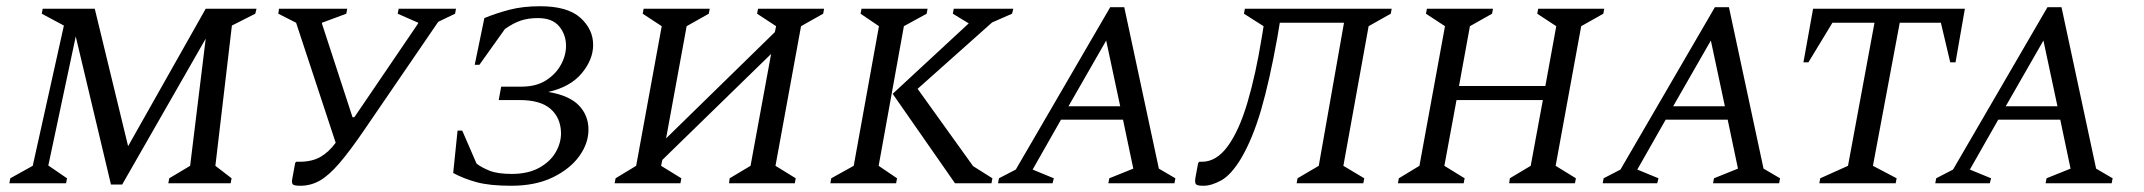

<svg xmlns="http://www.w3.org/2000/svg" viewBox="-20 -588 6878 616"><path d="M10 0 13 -16 85 -56 185 -506 114 -544 117 -560H284L391 -119L640 -560H803L799 -544L724 -506L671 -56L723 -16L720 0H520L523 -16L590 -56L640 -464L372 4H336L223 -471L135 -57L195 -16L192 0Z M1150 -173Q1103 -104 1069 -64.5Q1035 -25 1006 -8.5Q977 8 943 8Q923 8 919 3Q915 -2 918 -16L927 -65L930 -69H940Q981 -69 1008 -84.5Q1035 -100 1057 -130L930 -515L873 -544L875 -560H1094L1091 -544L1013 -515V-512L1111 -212H1117L1321 -512L1322 -515L1256 -544L1259 -560H1443L1440 -544L1386 -518Z M1706 -530Q1675 -530 1651 -522Q1627 -514 1600 -495L1518 -380H1503L1534 -530Q1573 -546 1615.5 -557Q1658 -568 1713 -568Q1801 -568 1842 -531Q1883 -494 1883 -444Q1883 -397 1846.5 -353Q1810 -309 1739 -293Q1806 -282 1837 -250Q1868 -218 1868 -172Q1868 -128 1838.5 -87Q1809 -46 1753.5 -19Q1698 8 1620 8Q1551 8 1509 -3.5Q1467 -15 1434 -33L1448 -169H1463L1509 -63Q1526 -50 1551.5 -40Q1577 -30 1622 -30Q1674 -30 1709.5 -49.5Q1745 -69 1762.5 -99Q1780 -129 1780 -161Q1779 -210 1746.5 -238.5Q1714 -267 1647 -267H1580L1588 -310H1653Q1700 -310 1731.5 -330Q1763 -350 1779.5 -380Q1796 -410 1796 -441Q1796 -477 1774 -503.5Q1752 -530 1706 -530Z M1952 0 1955 -16 2021 -56 2103 -504 2042 -544 2045 -560H2257L2254 -544L2183 -504L2117 -144L2466 -485L2470 -504L2409 -544L2412 -560H2624L2621 -544L2550 -504L2468 -56L2533 -16L2530 0H2319L2321 -16L2388 -56L2454 -415L2105 -75L2101 -56L2166 -16L2163 0Z M2644 0 2647 -16 2719 -56 2800 -504 2741 -544 2744 -560H2956L2953 -544L2880 -504L2799 -56L2858 -16L2855 0ZM3044 0 2844 -287 3088 -513 3037 -544 3040 -560H3231L3227 -544L3163 -516L2924 -303L3102 -55L3164 -16L3161 0Z M3182 0 3185 -16 3239 -44 3542 -565H3587L3698 -47L3751 -16L3748 0H3536L3539 -16L3616 -47L3583 -204H3384L3293 -44L3361 -16L3357 0ZM3408 -247H3574L3529 -458Z M4140 0 4143 -16 4211 -56 4292 -515H4086L4078 -467Q4053 -328 4026 -235.5Q3999 -143 3962 -80Q3930 -27 3898.5 -9.5Q3867 8 3841 8Q3821 8 3817 3Q3813 -2 3815 -16L3824 -65L3828 -69H3836Q3883 -69 3919.5 -119.5Q3956 -170 3982.5 -260Q4009 -350 4028 -467L4034 -504L3971 -544L3974 -560H4445L4442 -544L4371 -504L4290 -56L4357 -16L4354 0Z M4465 0 4468 -16 4534 -56 4616 -504 4555 -544 4558 -560H4770L4767 -544L4696 -504L4661 -312H4938L4973 -504L4912 -544L4915 -560H5127L5124 -544L5053 -504L4971 -56L5036 -16L5033 0H4822L4824 -16L4891 -56L4930 -267H4653L4614 -56L4679 -16L4676 0Z M5122 0 5125 -16 5179 -44 5482 -565H5527L5638 -47L5691 -16L5688 0H5476L5479 -16L5556 -47L5523 -204H5324L5233 -44L5301 -16L5297 0ZM5348 -247H5514L5469 -458Z M5817 0 5820 -16 5909 -56 5994 -515H5859L5782 -388H5766L5797 -560H6284L6254 -388H6237L6207 -515H6075L5989 -56L6065 -16L6062 0Z M6189 0 6192 -16 6246 -44 6549 -565H6594L6705 -47L6758 -16L6755 0H6543L6546 -16L6623 -47L6590 -204H6391L6300 -44L6368 -16L6364 0ZM6415 -247H6581L6536 -458Z"/></svg>

Font: Spectral SC
Style: Italic
Weight: 400
Italic angle: -10°
Designer: Jean-Baptiste Levee
Foundry: Production Type
Version: Version 2.001